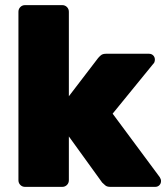

<svg xmlns="http://www.w3.org/2000/svg" viewBox="-20 -730 654 750"><path d="M78 0Q67 0 59.5 -7.5Q52 -15 52 -26V-684Q52 -695 59.5 -702.5Q67 -710 78 -710H223Q234 -710 241.5 -702.5Q249 -695 249 -684V-354L363 -503Q367 -508 374 -514Q381 -520 394 -520H562Q572 -520 578.5 -513.5Q585 -507 585 -497Q585 -493 583.5 -488Q582 -483 579 -481L420 -286L604 -38Q609 -30 609 -23Q609 -13 602.5 -6.5Q596 0 586 0H412Q397 0 390.5 -6.5Q384 -13 379 -17L249 -197V-26Q249 -15 241.5 -7.5Q234 0 223 0Z"/></svg>

Font: Rubik Light ExtraBold
Style: Regular
Weight: 800
Version: Version 2.104